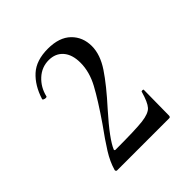

<svg xmlns="http://www.w3.org/2000/svg" viewBox="-107 -798 465 465"><g transform="rotate(-45 125.5 -565.5)"><path d="M89 -507Q122 -555 139 -586.5Q156 -618 156 -649Q156 -677 142.5 -692.5Q129 -708 106 -708Q82 -708 64 -691.5Q46 -675 40 -650Q40 -648 36 -648Q33 -648 30 -649.5Q27 -651 28 -653Q39 -688 61.5 -708.5Q84 -729 124 -729Q163 -729 183.5 -709Q204 -689 204 -658Q204 -629 183 -597.5Q162 -566 123 -523Q74 -468 64 -443Q64 -440 67 -440Q135 -440 160 -443Q185 -446 194 -456Q203 -466 211 -494Q211 -496 214.5 -496Q218 -496 218 -494L217 -407Q217 -405 216 -403.5Q215 -402 213 -402H34Q32 -402 31 -404Q30 -406 31 -408Q37 -429 51 -451.5Q65 -474 89 -507Z"/></g></svg>

Font: Cormorant SC
Style: Regular
Weight: 400
Designer: Christian Thalmann (Catharsis Fonts)
Foundry: Catharsis Fonts
Version: Version 4.000